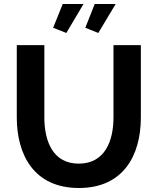

<svg xmlns="http://www.w3.org/2000/svg" viewBox="-20 -936 790 961"><path d="M312 -771 398 -916H294L246 -797ZM472 -771 559 -916H454L407 -797ZM375 5C594 5 685 -154 685 -348V-710H548V-348C548 -232 506 -117 374 -117C245 -117 202 -229 202 -348V-710H64V-348C64 -164 148 5 375 5Z"/></svg>

Font: FIGSv2-sans-serif
Style: Bold
Weight: 700
Designer: Matt McInerney, Pablo Impallari, Rodrigo Fuenzalida,Mirko Velimirovic
Foundry: Matt McInerney, Pablo Impallari, Rodrigo Fuenzalida
Version: Version 4.021;hotconv 1.0.109;makeotfexe 2.5.65596